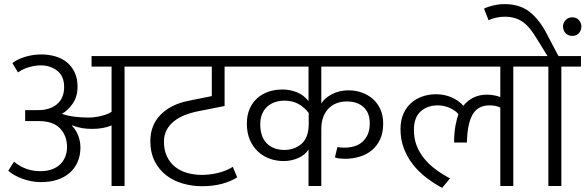

<svg xmlns="http://www.w3.org/2000/svg" viewBox="-20 -902 2839 931"><path d="M40 -596Q64 -615 102 -626.5Q140 -638 181 -638Q218 -638 250.5 -628Q283 -618 306 -598.5Q329 -579 342.5 -550Q356 -521 356 -482Q356 -433 332.5 -399.5Q309 -366 280 -350Q309 -340 342.5 -336Q376 -332 407 -332Q441 -332 473.5 -340.5Q506 -349 521 -360V-579H424V-630H679V-579H584V0H521V-294Q482 -277 427 -277Q402 -277 379.5 -280.5Q357 -284 330 -294L329 -292Q349 -272 359.5 -244Q370 -216 370 -187Q370 -148 356.5 -117Q343 -86 318 -64Q293 -42 258 -30.5Q223 -19 180 -19Q133 -19 89.5 -35Q46 -51 20 -74L48 -118Q74 -96 106 -84Q138 -72 177 -72Q203 -72 226 -79Q249 -86 266.5 -100.5Q284 -115 294.5 -137.5Q305 -160 305 -190Q305 -243 271.5 -279Q238 -315 166 -315H102V-368H160Q220 -367 255.5 -396Q291 -425 291 -480Q291 -533 257.5 -559Q224 -585 178 -585Q152 -585 122.5 -577Q93 -569 67 -551Z M1130 -42Q1099 -22 1055.5 -10.5Q1012 1 960 1Q912 1 866.5 -12Q821 -25 786 -52Q751 -79 730 -120.5Q709 -162 709 -218Q709 -295 758.5 -345.5Q808 -396 893 -413L1007 -436V-579H659V-630H1177V-579H1069V-388L943 -363Q907 -356 876.5 -344Q846 -332 823.5 -314Q801 -296 788 -271.5Q775 -247 775 -215Q775 -174 789.5 -143.5Q804 -113 829 -93Q854 -73 887.5 -63.5Q921 -54 959 -54Q997 -54 1037 -63.5Q1077 -73 1109 -93Z M1477 -354Q1455 -383 1426 -398.5Q1397 -414 1359 -414Q1336 -414 1314.5 -407Q1293 -400 1277 -386Q1261 -372 1251.5 -350.5Q1242 -329 1242 -299Q1242 -239 1273.5 -207Q1305 -175 1359 -175Q1409 -175 1443 -205.5Q1477 -236 1477 -302ZM1538 0H1476V-177Q1460 -151 1426.5 -136Q1393 -121 1355 -121Q1320 -121 1288 -132.5Q1256 -144 1231 -167Q1206 -190 1191.5 -224Q1177 -258 1177 -303Q1177 -343 1190.5 -374Q1204 -405 1227.5 -426Q1251 -447 1282.5 -457.5Q1314 -468 1349 -468Q1387 -468 1420 -454.5Q1453 -441 1476 -412V-579H1127V-630H1897V-579H1538V-400Q1553 -426 1589 -445Q1625 -464 1670 -464Q1703 -464 1733.5 -453.5Q1764 -443 1787.5 -422.5Q1811 -402 1824.5 -372Q1838 -342 1838 -303Q1838 -258 1823 -226Q1808 -194 1782.5 -173Q1757 -152 1723 -142Q1689 -132 1652 -132Q1641 -132 1626.5 -133.5Q1612 -135 1604 -139L1616 -189Q1631 -186 1650 -186Q1675 -186 1697.5 -192.5Q1720 -199 1736.5 -213.5Q1753 -228 1763 -250Q1773 -272 1773 -304Q1773 -355 1743 -382.5Q1713 -410 1662 -410Q1605 -410 1571.5 -374Q1538 -338 1538 -276Z M2203 -349Q2186 -368 2159 -379.5Q2132 -391 2102 -391Q2052 -391 2019.5 -361.5Q1987 -332 1987 -272Q1987 -230 2000.5 -195.5Q2014 -161 2038 -132Q2062 -103 2094 -79.5Q2126 -56 2162 -37L2124 9Q2083 -13 2046 -41.5Q2009 -70 1981.5 -105.5Q1954 -141 1938 -183.5Q1922 -226 1922 -276Q1922 -318 1936 -350Q1950 -382 1974 -403Q1998 -424 2029 -434.5Q2060 -445 2094 -445Q2135 -445 2169.5 -430Q2204 -415 2227 -389Q2247 -415 2276 -429Q2305 -443 2341 -443Q2360 -443 2377.5 -439.5Q2395 -436 2406 -431V-579H1872V-630H2564V-579H2469V0H2406V-380Q2398 -385 2384.5 -388Q2371 -391 2353 -391Q2297 -391 2271.5 -346.5Q2246 -302 2244 -211H2182Q2182 -259 2188.5 -292.5Q2195 -326 2203 -349Z M2327 -860Q2344 -869 2371.5 -875.5Q2399 -882 2427 -882Q2499 -882 2546 -846Q2593 -810 2628 -744L2688 -630H2797V-579H2702V0H2639V-579H2544V-630H2635L2582 -716Q2567 -741 2551.5 -760.5Q2536 -780 2518 -793.5Q2500 -807 2477.5 -814Q2455 -821 2427 -821Q2406 -821 2384.5 -816Q2363 -811 2349 -804ZM2710 -774Q2710 -791 2722.5 -804.5Q2735 -818 2755 -818Q2775 -818 2787 -804.5Q2799 -791 2799 -774Q2799 -754 2787 -741Q2775 -728 2755 -728Q2735 -728 2722.5 -741Q2710 -754 2710 -774Z"/></svg>

Font: Ek Mukta Light
Style: Regular
Weight: 300
Designer: Girish Dalvi and Yashodeep Gholap
Foundry: Ek Type
Version: Version 2.538;PS 1.002;hotconv 16.6.51;makeotf.lib2.5.65220;